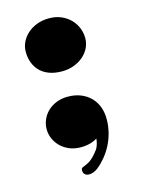

<svg xmlns="http://www.w3.org/2000/svg" viewBox="-97 -544 527 717"><g transform="rotate(-15 167.0 -186.0)"><path d="M160.2 -282.7Q132.8 -282.7 111.8 -290.3Q90.8 -297.9 76.7 -311.8Q62.5 -325.7 54.9 -345.2Q47.4 -364.7 47.4 -388.2Q47.4 -407.7 55.9 -425.5Q64.5 -443.4 79.8 -457Q95.2 -470.7 116.5 -478.8Q137.7 -486.8 163.1 -486.8Q189.9 -486.8 210.9 -477.5Q231.9 -468.3 246.3 -453.1Q260.7 -438 268.1 -418.9Q275.4 -399.9 275.4 -380.9Q275.4 -360.4 266.6 -342.5Q257.8 -324.7 242.2 -311.5Q226.6 -298.3 205.6 -290.5Q184.6 -282.7 160.2 -282.7ZM47.9 -88.4Q47.9 -107.9 55.7 -125.7Q63.5 -143.6 77.6 -157Q91.8 -170.4 111.6 -178.2Q131.3 -186 154.8 -186Q183.1 -186 205.3 -177Q227.5 -168 242.9 -152.3Q258.3 -136.7 266.4 -115.2Q274.4 -93.8 274.4 -68.4Q274.4 -40.5 267.8 -15.1Q261.2 10.3 249.8 32Q238.3 53.7 223.4 71.5Q208.5 89.4 192.4 102.1Q184.1 108.4 175.5 111.8Q167 115.2 158.7 115.2Q147.5 115.2 141.6 109.4Q135.7 103.5 135.7 93.8Q135.7 85.9 141.4 83.5Q147 81.1 159.2 75.7Q172.4 69.8 185.3 56.9Q198.2 43.9 206.5 31.7Q210.9 24.9 214.1 14.6Q217.3 4.4 218.3 -7.3Q206.1 0.5 190.2 4.9Q174.3 9.3 154.3 9.3Q129.4 9.3 109.6 0.7Q89.8 -7.8 76.2 -21.7Q62.5 -35.6 55.2 -53Q47.9 -70.3 47.9 -88.4Z"/></g></svg>

Font: Limelight
Style: Regular
Weight: 400
Designer: Nicole Fally with help from Eben Sorkin
Foundry: Nicole Fally with help from Eben Sorkin
Version: Version 1.002